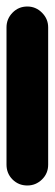

<svg xmlns="http://www.w3.org/2000/svg" viewBox="-20 -570 168 590"><path d="M0 -64H128V-486H0ZM64 -128Q37 -128 18.5 -109Q0 -90 0 -64Q0 -37 18.5 -18.5Q37 0 64 0Q90 0 109 -18.5Q128 -37 128 -64Q128 -90 109 -109Q90 -128 64 -128ZM64 -550Q37 -550 18.5 -531Q0 -512 0 -486Q0 -459 18.5 -440.5Q37 -422 64 -422Q90 -422 109 -440.5Q128 -459 128 -486Q128 -512 109 -531Q90 -550 64 -550Z"/></svg>

Font: Wavefont
Style: Bold
Weight: 700
Version: Version 3.004;gftools[0.9.33]